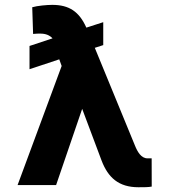

<svg xmlns="http://www.w3.org/2000/svg" viewBox="-20 -771 708 800"><path d="M556.8 9.2C579.5 9.2 598.7 9.2 612.2 6.4L611.9 -111.2H594.8C568.2 -111.2 552.9 -138.1 541.9 -165.5L375 -571.7L410.2 -583.1V-678.6L339.8 -655.9C310 -722.7 268.1 -750.7 197.8 -750.7C176.1 -750.7 136 -747.2 114.3 -740.8L117.9 -629.6C130 -631 139.6 -631 147.4 -631C170.1 -631 186.4 -624.6 198.9 -611.2L103 -579.5V-482.6L226.9 -523.8L236.9 -496.1L53.3 0H213.8L322.4 -317.5L403.4 -101.6C430.4 -31.2 474.4 9.2 556.8 9.2Z"/></svg>

Font: Margiela Sans
Style: Bold
Weight: 700
Designer: Stefan Endress, Andreas Faust
Version: Version 1.100;FEAKit 1.0